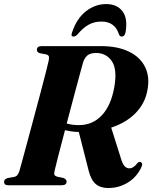

<svg xmlns="http://www.w3.org/2000/svg" viewBox="-24 -932 766 966"><path d="M688.5 -93.5Q666 -43 620.8 -14.5Q575.5 14 520.5 14Q481.5 14 458 -5.8Q434.5 -25.5 422.5 -71.5L372.5 -268Q351.5 -268.5 334.5 -271Q317.5 -273.5 303 -277Q284 -205.5 269.2 -147.8Q254.5 -90 250 -70Q247 -57 250.8 -51.2Q254.5 -45.5 264 -43L295.5 -36.5Q311 -29.5 311 -19Q311 0 286.5 0H17.5Q-3.5 0 -3.5 -16.5Q-3.5 -31 14 -36L47 -42Q57.5 -44 63.2 -51.2Q69 -58.5 73.5 -71Q77.5 -85.5 89 -127.2Q100.5 -169 116 -227Q131.5 -285 148.5 -348Q165.5 -411 180.8 -469Q196 -527 206.8 -568.8Q217.5 -610.5 220.5 -625Q224 -640.5 222 -647.8Q220 -655 207.5 -658.5L175.5 -664.5Q161.5 -669.5 161.5 -681Q161.5 -700 186 -700H485Q566.5 -700 623.2 -673Q680 -646 705.2 -596.5Q730.5 -547 718 -479.5Q706.5 -413 658.8 -363.8Q611 -314.5 535.5 -290L584.5 -134.5Q592.5 -107.5 602.8 -96.2Q613 -85 626.5 -85Q647.5 -85 667.5 -111.5Q675 -119.5 683 -116.5Q696.5 -111.5 688.5 -93.5ZM394 -618Q389 -600.5 376 -552.5Q363 -504.5 346 -440.5Q329 -376.5 311.5 -310.5Q339.5 -302.5 373 -302.5Q442.5 -302.5 489 -352.5Q535.5 -402.5 551.5 -496Q566.5 -585 538 -625.2Q509.5 -665.5 459.5 -665.5Q431 -665.5 416.2 -653.5Q401.5 -641.5 394 -618ZM486.5 -823.5Q449.5 -823.5 421 -807.2Q392.5 -791 366 -759Q355 -748 346.5 -748Q330.5 -748 338.5 -768.5Q361.5 -838.5 408 -875Q454.5 -911.5 510 -911.5Q565 -911.5 592.5 -875Q620 -838.5 607.5 -768.5Q603.5 -748 587.5 -748Q579 -748 574.5 -759Q554.5 -823.5 486.5 -823.5Z"/></svg>

Font: Fraunces 72pt S000
Style: Bold Italic
Weight: 700
Italic angle: -16°
Version: Version 1.000; ttfautohint (v1.8.3)